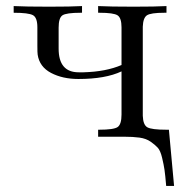

<svg xmlns="http://www.w3.org/2000/svg" viewBox="-20 -450 595 632"><path d="M25 -408V-430Q64 -428 142 -428Q214 -428 250 -430V-408H246Q198 -408 185.5 -399.5Q173 -391 173 -359V-290Q173 -212 239 -212H255Q329 -214 380 -236V-360Q380 -391 367 -399.5Q354 -408 307 -408H303V-430Q342 -428 420 -428Q492 -428 528 -430V-408H521Q476 -408 463.5 -399.5Q451 -391 450 -362V-69Q451 -39 465 -31Q479 -23 528 -23H536L553 162H527Q524 126 521.5 109Q519 92 513.5 69Q508 46 499.5 36.5Q491 27 476 16.5Q461 6 439.5 3Q418 0 387 0H303V-23H306Q355 -23 367.5 -32Q380 -41 380 -73V-215Q327 -190 238 -190Q186 -190 148 -210Q110 -230 104 -270Q103 -275 103 -300V-360Q103 -392 88.5 -400Q74 -408 25 -408Z"/></svg>

Font: CMU Serif
Style: Roman
Weight: 500
Version: Version 0.7.0